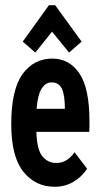

<svg xmlns="http://www.w3.org/2000/svg" viewBox="-20 -703 390 734"><path d="M189 11Q115 11 69 -47Q23 -105 23 -228Q23 -360 66 -419.5Q109 -479 180 -479Q245 -479 283.5 -422.5Q322 -366 322 -239Q322 -228 322 -218Q322 -208 321 -199H119Q121 -131 142 -105.5Q163 -80 194 -80Q236 -79 265 -121L313 -58Q292 -26 260 -7.5Q228 11 189 11ZM120 -287H228Q228 -340 216.5 -364Q205 -388 177 -388Q154 -388 139 -364Q124 -340 120 -287ZM115 -502 67 -544 167 -683H191L292 -544L244 -502L179 -582Z"/></svg>

Font: Inconsolata ExtraCondensed ExtraBold
Style: Regular
Weight: 800
Width: 2
Monospace: yes
Designer: Raph Levien, Cyreal, Brenton Simpson
Foundry: Raph Levien, Cyreal, Google
Version: Version 3.001; ttfautohint (v1.8.2.53-6de2)